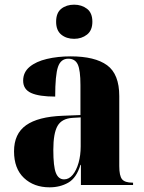

<svg xmlns="http://www.w3.org/2000/svg" viewBox="-20 -791 616 821"><path d="M192 10Q125 10 82.5 -30Q40 -70 40 -144Q40 -219 91.5 -255.5Q143 -292 248 -296L324 -299V-427Q324 -491 312.5 -515.5Q301 -540 272 -540Q240 -540 228 -505Q216 -470 216 -378Q147 -378 113 -393.5Q79 -409 79 -446Q79 -482 106.5 -505Q134 -528 180.5 -539Q227 -550 282 -550Q386 -550 438 -512Q490 -474 490 -380V-81Q490 -39 502 -24.5Q514 -10 546 -10H549V0H326V-86H324Q307 -30 272 -10Q237 10 192 10ZM254 -24Q275 -24 291 -43.5Q307 -63 316 -95Q325 -127 325 -165V-289L290 -287Q244 -284 226 -252.5Q208 -221 208 -150Q208 -79 219 -51.5Q230 -24 254 -24ZM297 -625Q264 -625 242 -643Q220 -661 220 -698Q220 -736 242 -753.5Q264 -771 297 -771Q329 -771 352 -753.5Q375 -736 375 -698Q375 -661 352 -643Q329 -625 297 -625Z"/></svg>

Font: Noto Serif Display SemiCondensed ExtraBold
Style: Regular
Weight: 800
Width: 4
Designer: Monotype Design Team
Foundry: Monotype Imaging Inc.
Version: Version 2.009